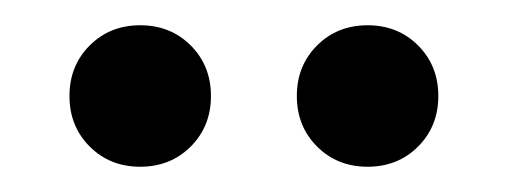

<svg xmlns="http://www.w3.org/2000/svg" viewBox="-20 -700 402 152"><path d="M51 -584Q35 -600 35 -624Q35 -648 51 -664Q67 -680 91 -680Q115 -680 131 -664Q147 -648 147 -624Q147 -600 131 -584Q115 -568 91 -568Q67 -568 51 -584ZM231 -584Q215 -600 215 -624Q215 -648 231 -664Q247 -680 271 -680Q295 -680 311 -664Q327 -648 327 -624Q327 -600 311 -584Q295 -568 271 -568Q247 -568 231 -584Z"/></svg>

Font: Baumans
Style: Regular
Weight: 400
Designer: Henadij Zarechnjuk
Foundry: Cyreal (www.cyreal.org)
Version: Version 001.002